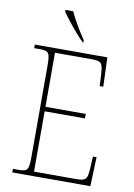

<svg xmlns="http://www.w3.org/2000/svg" viewBox="-100 -994 735 1056"><g transform="rotate(10 267.5 -465.5)"><path d="M303 -771H306V-784C280 -822 241 -886 221 -931H178V-921C201 -886 265 -807 303 -771ZM45 0H481L487 -163H467L463 -94C459 -37 454 -25 398 -25H162V-362H387V-387H162V-689H366C424 -689 429 -678 433 -613L436 -551H456L450 -714H45V-694H78C128 -694 134 -683 134 -606V-108C134 -31 128 -20 78 -20H45Z"/></g></svg>

Font: Noto Serif Armenian SemiCondensed Thin
Style: Regular
Weight: 100
Width: 4
Designer: Monotype Design Team
Foundry: Monotype Imaging Inc.
Version: Version 2.008